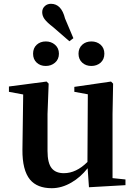

<svg xmlns="http://www.w3.org/2000/svg" viewBox="-20 -974 712 1010"><path d="M252 16Q176 16 138 -29Q97 -79 98 -187L102 -477L27 -491V-519L225 -545L236 -534L230 -374V-180Q230 -116 252 -89Q273 -63 316 -63Q381 -63 440 -122L442 -478L371 -491V-517L564 -545L575 -534L572 -374V-37L640 -30V0L448 11L441 -89Q403 -41 356 -14Q305 16 252 16ZM221 -756Q249 -756 269 -739Q290 -721 290 -691.5Q290 -662 269 -644Q249 -627 220.5 -627Q192 -627 173 -644.5Q154 -662 154 -691.5Q154 -721 173 -738.5Q192 -756 221 -756ZM413 -644Q393 -662 393 -691.5Q393 -721 413 -739Q432 -756 461 -756Q489 -756 509 -739Q529 -721 529 -691.5Q529 -662 509 -644Q489 -627 460.5 -627Q432 -627 413 -644ZM345 -757 261 -830Q227 -856 214 -874Q202 -891 202 -910Q202 -930 217 -943Q230 -954 248 -954Q303 -954 322 -877L366 -773Z"/></svg>

Font: GenRyuMin TW B
Style: Regular
Weight: 700
Version: Version 1.501;PS 1;hotconv 16.6.51;makeotf.lib2.5.65220